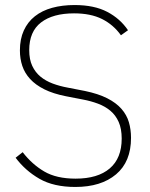

<svg xmlns="http://www.w3.org/2000/svg" viewBox="-20 -730 595 762"><path d="M279 12Q193 12 136.5 -20.5Q80 -53 42 -104L70 -126Q107 -78 155.5 -49.5Q204 -21 280 -21Q368 -21 415.5 -61.5Q463 -102 463 -180Q463 -219 451 -246Q439 -273 418 -290.5Q397 -308 369 -318.5Q341 -329 309 -335L242 -348Q191 -358 156 -375.5Q121 -393 99.5 -416.5Q78 -440 68.5 -468.5Q59 -497 59 -530Q59 -575 74.5 -609Q90 -643 118.5 -665.5Q147 -688 187 -699Q227 -710 276 -710Q354 -710 405.5 -683Q457 -656 488 -610L460 -590Q430 -632 385 -654.5Q340 -677 274 -677Q190 -677 143 -641Q96 -605 96 -531Q96 -494 108 -468.5Q120 -443 140.5 -426Q161 -409 189 -398.5Q217 -388 250 -382L317 -369Q370 -358 405.5 -340Q441 -322 462 -298Q483 -274 491.5 -245Q500 -216 500 -183Q500 -88 440.5 -38Q381 12 279 12Z"/></svg>

Font: IBM Plex Sans Thai ExtraLight
Style: Regular
Weight: 200
Designer: Mike Abbink, Paul van der Laan, Pieter van Rosmalen, Ben Mitchell, Mark Frömberg
Foundry: Bold Monday
Version: Version 1.1